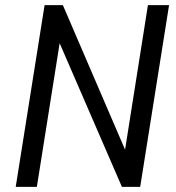

<svg xmlns="http://www.w3.org/2000/svg" viewBox="-20 -725 683 745"><path d="M41 0 153 -705H224L477 -117H461L554 -705H636L524 0H453L199 -586H216L123 0Z"/></svg>

Font: Nunito Sans 10pt Condensed Medium
Style: Italic
Weight: 500
Width: 3
Italic angle: -9°
Designer: Vernon Adams
Foundry: Vernon Adams
Version: Version 3.101;gftools[0.9.27]